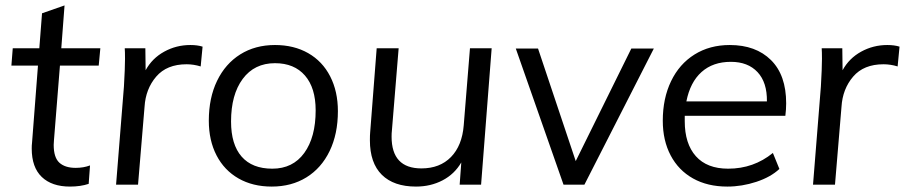

<svg xmlns="http://www.w3.org/2000/svg" viewBox="-20 -681 3337 708"><path d="M179 -164 178 -147Q178 -100 199 -81Q220 -62 259 -62Q288 -62 312 -71L307 -3Q277 7 238 7Q171 7 134 -28.5Q97 -64 97 -133Q97 -146 98 -153L120 -439H22L27 -503H125L135 -632L218 -661L206 -503H350L344 -439H201Z M727 -509 720 -436Q694 -444 668 -444Q595 -444 556 -398.5Q517 -353 513 -287L489 0H408L437 -362Q441 -430 441 -464Q441 -490 440 -503H516L517 -422Q541 -466 585.5 -490.5Q630 -515 682 -515Q708 -515 727 -509Z M750 -236Q750 -320 780.5 -383Q811 -446 866 -480.5Q921 -515 994 -515Q1064 -515 1116.5 -485Q1169 -455 1197.5 -399.5Q1226 -344 1226 -271Q1226 -187 1195.5 -124Q1165 -61 1110 -27Q1055 7 982 7Q912 7 859.5 -23Q807 -53 778.5 -108Q750 -163 750 -236ZM1144 -274Q1144 -357 1104.5 -402.5Q1065 -448 994 -448Q918 -448 875 -390Q832 -332 832 -233Q832 -148 871 -103.5Q910 -59 984 -59Q1060 -59 1102 -117Q1144 -175 1144 -274Z M1793 -503 1754 0H1675L1681 -82Q1656 -39 1612 -16Q1568 7 1514 7Q1432 7 1388 -36.5Q1344 -80 1344 -164Q1344 -183 1345 -193L1369 -503H1450L1425 -198Q1424 -191 1424 -177Q1424 -60 1534 -60Q1602 -60 1643 -102Q1684 -144 1690 -219L1713 -503Z M2391 -502 2135 0H2058L1882 -502H1964L2103 -87L2308 -502Z M2505 -254V-234Q2505 -151 2546 -105Q2587 -59 2665 -59Q2759 -59 2830 -117L2854 -58Q2822 -28 2769 -10.5Q2716 7 2662 7Q2589 7 2535.5 -23Q2482 -53 2453 -108Q2424 -163 2424 -236Q2424 -318 2454.5 -381.5Q2485 -445 2541 -480Q2597 -515 2671 -515Q2767 -515 2823 -459.5Q2879 -404 2879 -300Q2879 -278 2876 -254ZM2511 -307H2808Q2809 -377 2773.5 -415Q2738 -453 2675 -453Q2609 -453 2567 -415.5Q2525 -378 2511 -307Z M3297 -509 3290 -436Q3264 -444 3238 -444Q3165 -444 3126 -398.5Q3087 -353 3083 -287L3059 0H2978L3007 -362Q3011 -430 3011 -464Q3011 -490 3010 -503H3086L3087 -422Q3111 -466 3155.5 -490.5Q3200 -515 3252 -515Q3278 -515 3297 -509Z"/></svg>

Font: Muli
Style: Italic
Weight: 400
Italic angle: -4.541°
Designer: Vernon Adams
Foundry: Vernon Adams
Version: Version 2.001